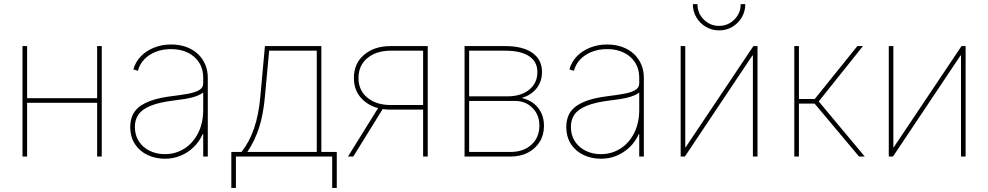

<svg xmlns="http://www.w3.org/2000/svg" viewBox="-20 -764 4822 937"><path d="M464.8 -284.7V-262.2H104.5V-284.7ZM112.3 -539.1V0H89.8V-539.1ZM476.6 -539.1V0H454.1V-539.1Z M784.7 10.7Q739.7 10.7 701.2 -7.1Q662.6 -24.9 639.2 -59.8Q615.7 -94.7 615.7 -145Q615.7 -173.3 625.2 -197.8Q634.8 -222.2 657.7 -241.2Q680.7 -260.3 721.2 -274.2Q761.7 -288.1 823.7 -295.4Q863.3 -300.3 897.2 -306.4Q931.2 -312.5 951.4 -324Q971.7 -335.4 971.7 -356.9V-384.8Q971.7 -426.8 952.1 -458Q932.6 -489.3 897.2 -506.8Q861.8 -524.4 814.9 -524.4Q774.9 -524.4 741.2 -511.5Q707.5 -498.5 684.6 -474.9Q661.6 -451.2 652.8 -418.5L630.9 -425.3Q641.1 -461.9 667.5 -489.3Q693.8 -516.6 732.2 -531.7Q770.5 -546.9 814.9 -546.9Q856 -546.9 889.2 -534.7Q922.4 -522.5 945.8 -500.5Q969.2 -478.5 981.7 -449Q994.1 -419.4 994.1 -384.8V0H971.7V-109.4H969.2Q953.1 -73.2 925.5 -46.4Q897.9 -19.5 862.1 -4.4Q826.2 10.7 784.7 10.7ZM784.7 -11.7Q836.4 -11.7 878.9 -38.3Q921.4 -64.9 946.5 -114Q971.7 -163.1 971.7 -229V-312.5Q961.4 -304.7 947.5 -298.6Q933.6 -292.5 916.3 -288.1Q898.9 -283.7 877.2 -280.3Q855.5 -276.9 830.6 -273.9Q757.8 -265.1 715.8 -248Q673.8 -231 656 -205.6Q638.2 -180.2 638.2 -145Q638.2 -104 657.7 -74.2Q677.2 -44.4 710.4 -28.1Q743.7 -11.7 784.7 -11.7Z M1108.9 153.3V-22.5H1158.7Q1178.2 -47.4 1193.4 -75.9Q1208.5 -104.5 1220 -137.9Q1231.4 -171.4 1239 -210Q1246.6 -248.5 1250.5 -293L1272.9 -539.1H1548.3V-22.5H1623.5V153.3H1601.1V0H1131.3V153.3ZM1187 -22.5H1525.9V-516.6H1293.5L1272.9 -293Q1265.1 -206.1 1244.6 -141.8Q1224.1 -77.6 1187 -22.5Z M2067.4 0H2044.9V-516.6H1886.2Q1816.9 -516.6 1773.2 -480.7Q1729.5 -444.8 1729.5 -383.3Q1729.5 -322.8 1773.2 -287.1Q1816.9 -251.5 1886.2 -251.5H2055.7V-229H1885.7Q1806.6 -229 1756.8 -271.5Q1707 -314 1707 -383.3Q1707 -454.1 1756.8 -496.6Q1806.6 -539.1 1885.7 -539.1H2067.4ZM1704.1 0H1678.2L1830.1 -244.6H1855.5Z M2247.1 0V-539.1H2446.3Q2531.2 -539.1 2578.1 -506.1Q2625 -473.1 2625 -412.6Q2625 -365.7 2598.1 -332.3Q2571.3 -298.8 2525.4 -286.1Q2559.6 -278.3 2584 -259.5Q2608.4 -240.7 2621.6 -212.9Q2634.8 -185.1 2634.8 -149.4Q2634.8 -105.5 2613.8 -71.8Q2592.8 -38.1 2556.2 -19Q2519.5 0 2471.7 0ZM2269.5 -22.5H2471.7Q2534.7 -22.5 2573.5 -57.9Q2612.3 -93.3 2612.3 -151.4Q2612.3 -203.6 2578.4 -237.5Q2544.4 -271.5 2493.2 -271.5H2269.5ZM2269.5 -293.9H2457Q2522.5 -293.9 2562.5 -326.2Q2602.5 -358.4 2602.5 -412.6Q2602.5 -463.4 2561.8 -490Q2521 -516.6 2446.3 -516.6H2269.5Z M2912.6 10.7Q2867.7 10.7 2829.1 -7.1Q2790.5 -24.9 2767.1 -59.8Q2743.7 -94.7 2743.7 -145Q2743.7 -173.3 2753.2 -197.8Q2762.7 -222.2 2785.6 -241.2Q2808.6 -260.3 2849.1 -274.2Q2889.6 -288.1 2951.7 -295.4Q2991.2 -300.3 3025.1 -306.4Q3059.1 -312.5 3079.3 -324Q3099.6 -335.4 3099.6 -356.9V-384.8Q3099.6 -426.8 3080.1 -458Q3060.5 -489.3 3025.1 -506.8Q2989.7 -524.4 2942.9 -524.4Q2902.8 -524.4 2869.1 -511.5Q2835.4 -498.5 2812.5 -474.9Q2789.6 -451.2 2780.8 -418.5L2758.8 -425.3Q2769 -461.9 2795.4 -489.3Q2821.8 -516.6 2860.1 -531.7Q2898.4 -546.9 2942.9 -546.9Q2983.9 -546.9 3017.1 -534.7Q3050.3 -522.5 3073.7 -500.5Q3097.2 -478.5 3109.6 -449Q3122.1 -419.4 3122.1 -384.8V0H3099.6V-109.4H3097.2Q3081.1 -73.2 3053.5 -46.4Q3025.9 -19.5 2990 -4.4Q2954.1 10.7 2912.6 10.7ZM2912.6 -11.7Q2964.4 -11.7 3006.8 -38.3Q3049.3 -64.9 3074.5 -114Q3099.6 -163.1 3099.6 -229V-312.5Q3089.4 -304.7 3075.4 -298.6Q3061.5 -292.5 3044.2 -288.1Q3026.9 -283.7 3005.1 -280.3Q2983.4 -276.9 2958.5 -273.9Q2885.7 -265.1 2843.8 -248Q2801.8 -231 2783.9 -205.6Q2766.1 -180.2 2766.1 -145Q2766.1 -104 2785.6 -74.2Q2805.2 -44.4 2838.4 -28.1Q2871.6 -11.7 2912.6 -11.7Z M3676.8 0H3654.3V-493.2H3651.9L3322.3 0H3301.8V-539.1H3324.2V-45.4H3326.2L3656.7 -539.1H3676.8ZM3489.3 -615.7Q3453.6 -615.7 3424.6 -633.1Q3395.5 -650.4 3378.4 -679.4Q3361.3 -708.5 3361.3 -743.7H3383.8Q3383.8 -699.2 3414.8 -668.5Q3445.8 -637.7 3489.3 -637.7Q3532.7 -637.7 3563.7 -668.5Q3594.7 -699.2 3594.7 -743.7H3617.2Q3617.2 -708.5 3600.1 -679.4Q3583 -650.4 3554.2 -633.1Q3525.4 -615.7 3489.3 -615.7Z M3856.4 0V-539.1H3878.9V-280.8H3956.1L4164.1 -539.1H4191.4L3975.6 -269L4200.2 0H4172.4L3955.6 -258.3H3878.9V0Z M4692.4 0H4669.9V-493.2H4667.5L4337.9 0H4317.4V-539.1H4339.8V-45.4H4341.8L4672.4 -539.1H4692.4Z"/></svg>

Font: Inter 18pt Thin
Style: Regular
Weight: 250
Designer: Rasmus Andersson
Foundry: rsms
Version: Version 4.001;git-66647c0bb